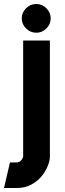

<svg xmlns="http://www.w3.org/2000/svg" viewBox="-62 -743 324 962"><path d="M-42 199 -12 71H17Q33 71 40.5 64Q48 57 51 50Q54 43 54 42V-540H188V42Q188 61 177.5 88Q167 115 146.5 140Q126 165 94.5 182Q63 199 21 199ZM120 -579Q90 -579 68.5 -600.5Q47 -622 47 -651Q47 -680 68.5 -701.5Q90 -723 120 -723Q149 -723 170.5 -701.5Q192 -680 192 -651Q192 -622 170.5 -600.5Q149 -579 120 -579Z"/></svg>

Font: Stick No Bills ExtraBold
Style: Regular
Weight: 800
Version: Version 2.000